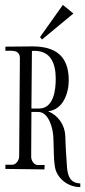

<svg xmlns="http://www.w3.org/2000/svg" viewBox="-20 -693 347 782"><path d="M133 -21C118 -21 107 -40 107 -54L108 -237H136C178 -237 195 -172 197 -138C200 -96 197 -53 204 -12C211 30 253 69 307 69V54C268 53 256 26 253 -11C250 -53 247 -96 246 -139C244 -184 218 -222 176 -240C237 -246 260 -314 260 -366C260 -465 206 -504 112 -504C75 -504 39 -503 2 -503V-486C28 -486 61 -492 61 -455L58 -55C58 -42 46 -22 30 -22H2V-5L161 -3L162 -21ZM108 -251 110 -485C113 -486 116 -486 120 -486C189 -486 207 -431 207 -372C207 -327 199 -251 139 -251ZM143 -542 151 -532 279 -638 236 -673Z"/></svg>

Font: Bigelow Rules
Style: Regular
Weight: 400
Designer: Astigmatic (AOETI)
Foundry: Astigmatic (AOETI)
Version: Version 1.000